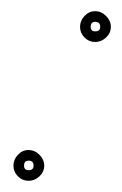

<svg xmlns="http://www.w3.org/2000/svg" viewBox="-20 -305 218 343"><path d="M40 -9Q40 -18 31 -18Q23 -18 23 -9Q23 -1 31 -1Q40 -1 40 -9ZM4 -9Q4 -20 12 -28.5Q20 -37 31 -37Q42 -37 50.5 -28.5Q59 -20 59 -9Q59 2 50.5 10Q42 18 31 18Q20 18 12 10Q4 2 4 -9ZM159 -257Q159 -266 150 -266Q142 -266 142 -257Q142 -249 150 -249Q159 -249 159 -257ZM123 -257Q123 -268 131 -276.5Q139 -285 150 -285Q161 -285 169.5 -276.5Q178 -268 178 -257Q178 -246 169.5 -238Q161 -230 150 -230Q139 -230 131 -238Q123 -246 123 -257Z"/></svg>

Font: FRB American Cursive Guidelines Arrows Extralight
Style: Italic
Weight: 200
Italic angle: -25°
Version: Version 2.0;Modular Font Editor K font №1